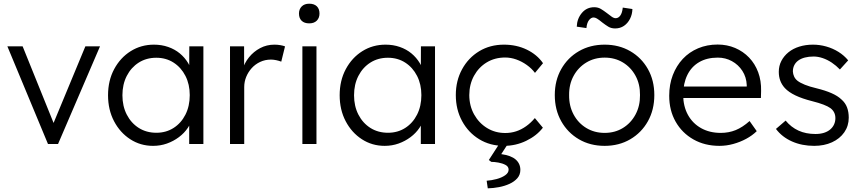

<svg xmlns="http://www.w3.org/2000/svg" viewBox="-20 -774 4628 1032"><path d="M237.9 0 19.6 -525H101.6L275.1 -95.6L258.2 -89.6L438.9 -525H517.6L292 0Z M802.7 10Q735 10 680.2 -25.5Q625.3 -61 593 -122.5Q560.7 -184 560.7 -262Q560.7 -341 593.7 -402.5Q626.7 -464 682.5 -499Q738.4 -534 807.4 -534Q848.7 -534 884 -521.6Q919.4 -509.3 946.4 -487Q973.4 -464.6 991.3 -434.9Q1009.1 -405.2 1014.1 -370.5L996.9 -376.9L997.5 -525H1073.2V0H996.9V-140.8L1015.8 -146.5Q1008.8 -115.1 989.6 -86.8Q970.5 -58.4 941.4 -36.7Q912.4 -15 877.3 -2.5Q842.1 10 802.7 10ZM820.6 -60.4Q872.4 -60.4 912.9 -86.2Q953.5 -112.1 976.7 -157.8Q999.9 -203.6 999.9 -262.7Q999.9 -320.7 976.7 -366.1Q953.5 -411.5 912.9 -437.6Q872.4 -463.6 820 -463.6Q766.9 -463.6 725.8 -437.6Q684.8 -411.5 661.4 -366Q638 -320.4 638 -262Q638 -203.6 661.4 -158Q684.8 -112.5 725.8 -86.4Q766.9 -60.4 820.6 -60.4Z M1216.3 0V-525H1292L1292.3 -372.8L1283.7 -398.7Q1293.3 -435 1318.2 -465.8Q1343 -496.6 1378.1 -515.3Q1413.3 -534 1454.7 -534Q1471.7 -534 1486.9 -531.3Q1502 -528.7 1512 -524.7L1491.8 -442.7Q1478.4 -447.7 1463.9 -450.7Q1449.4 -453.7 1436.4 -453.7Q1405.1 -453.7 1378.5 -441.3Q1352 -428.9 1333 -407.9Q1314 -386.9 1303.3 -360.7Q1292.7 -334.5 1292.7 -306.2V0Z M1605.3 0V-525H1681V0ZM1642.2 -648.4Q1615.6 -648.4 1601.3 -662.4Q1587 -676.3 1587 -701.3Q1587 -724.5 1601.6 -739.3Q1616.2 -754.1 1642.2 -754.1Q1668.4 -754.1 1682.9 -740.2Q1697.3 -726.2 1697.3 -701.3Q1697.3 -677.7 1682.7 -663Q1668.1 -648.4 1642.2 -648.4Z M2047.7 10Q1980 10 1925.2 -25.5Q1870.3 -61 1838 -122.5Q1805.7 -184 1805.7 -262Q1805.7 -341 1838.7 -402.5Q1871.7 -464 1927.5 -499Q1983.4 -534 2052.4 -534Q2093.7 -534 2129 -521.6Q2164.4 -509.3 2191.4 -487Q2218.4 -464.6 2236.3 -434.9Q2254.1 -405.2 2259.1 -370.5L2241.9 -376.9L2242.5 -525H2318.2V0H2241.9V-140.8L2260.8 -146.5Q2253.8 -115.1 2234.6 -86.8Q2215.5 -58.4 2186.4 -36.7Q2157.4 -15 2122.3 -2.5Q2087.1 10 2047.7 10ZM2065.6 -60.4Q2117.4 -60.4 2157.9 -86.2Q2198.5 -112.1 2221.7 -157.8Q2244.9 -203.6 2244.9 -262.7Q2244.9 -320.7 2221.7 -366.1Q2198.5 -411.5 2157.9 -437.6Q2117.4 -463.6 2065 -463.6Q2011.9 -463.6 1970.8 -437.6Q1929.8 -411.5 1906.4 -366Q1883 -320.4 1883 -262Q1883 -203.6 1906.4 -158Q1929.8 -112.5 1970.8 -86.4Q2011.9 -60.4 2065.6 -60.4Z M2688.7 10Q2614 10 2555.7 -25.7Q2497.3 -61.3 2463.7 -123.3Q2430 -185.3 2430 -263Q2430 -340.3 2463.7 -401.8Q2497.3 -463.3 2555.7 -498.7Q2614 -534 2688.7 -534Q2756.3 -534 2811.7 -507.2Q2867 -480.3 2898.7 -434.4L2855.5 -382.3Q2837.5 -406.3 2811.3 -424.9Q2785.1 -443.6 2755.2 -454.3Q2725.4 -464.9 2695.3 -464.9Q2639.6 -464.9 2596.3 -438.7Q2553.1 -412.5 2527.9 -366.8Q2502.7 -321.1 2502.4 -263Q2502.7 -204.6 2528.6 -158.5Q2554.4 -112.5 2598 -85.8Q2641.6 -59.1 2696 -59.1Q2726.4 -59.1 2754.4 -68.2Q2782.4 -77.4 2807.9 -95.6Q2833.5 -113.7 2854.8 -139.4L2898 -87.6Q2864.6 -44.3 2808.3 -17.1Q2752 10 2688.7 10ZM2601.8 238.3 2595.8 197.4Q2621.8 195.7 2649.1 188.4Q2676.5 181.1 2695.2 168.1Q2713.8 155.1 2713.8 138Q2713.8 121.3 2697.2 112.5Q2680.5 103.6 2658.8 99.8Q2637.2 96 2620.5 96L2607.5 86L2673.4 -15.9H2719.9L2674.2 54.4Q2727.3 61.7 2752.1 83.7Q2776.9 105.7 2776.9 139Q2776.9 165.3 2760.8 183.8Q2744.6 202.3 2718.8 214.1Q2693 225.9 2662.2 231.8Q2631.4 237.6 2601.8 238.3Z M3230 10Q3152.3 10 3091.8 -25.3Q3031.3 -60.7 2996.7 -122.3Q2962 -184 2962 -263Q2962 -341.7 2996.7 -402.8Q3031.3 -464 3091.8 -499Q3152.3 -534 3230 -534Q3307 -534 3367.5 -499Q3428 -464 3462.5 -402.8Q3497 -341.7 3497 -263Q3497 -184 3462.5 -122.3Q3428 -60.7 3367.5 -25.3Q3307 10 3230 10ZM3230 -59.7Q3285.1 -59.7 3328.2 -86.1Q3371.2 -112.5 3395.9 -158.5Q3420.7 -204.6 3420 -263Q3420.7 -321.4 3395.9 -366.8Q3371.2 -412.2 3328.2 -438.2Q3285.1 -464.3 3230 -464.3Q3174.9 -464.3 3131.3 -437.9Q3087.8 -411.5 3063.1 -366.1Q3038.3 -320.7 3039 -263Q3038.3 -204.6 3063.1 -158.5Q3087.8 -112.5 3131.3 -86.1Q3174.9 -59.7 3230 -59.7ZM3286.4 -621.1Q3265.4 -621.1 3250 -630.4Q3234.7 -639.8 3219 -651.8Q3198.3 -668.8 3188.5 -674.4Q3178.6 -680.1 3170.6 -680.1Q3157 -680.1 3145.8 -665.6Q3134.6 -651.1 3132 -623.1L3080.1 -630.7Q3081.5 -673.3 3107.4 -704.3Q3133.4 -735.2 3174 -735.2Q3194.3 -735.2 3209.6 -726Q3225 -716.8 3241 -704.5Q3256.6 -692.2 3268 -684.2Q3279.3 -676.2 3289.4 -676.2Q3303.7 -676.2 3314.1 -690.4Q3324.4 -704.5 3327.4 -733.2L3379.2 -725.5Q3378.5 -696.9 3366.4 -673Q3354.2 -649 3333.8 -635Q3313.3 -621.1 3286.4 -621.1Z M3847.3 10Q3767.9 10 3707 -24.7Q3646 -59.3 3611.5 -120Q3577 -180.7 3577 -259Q3577 -320 3596.3 -370.3Q3615.7 -420.7 3650.1 -457.5Q3684.6 -494.3 3732.6 -514.5Q3780.6 -534.6 3837.2 -534.6Q3887.9 -534.6 3931.2 -516.2Q3974.6 -497.7 4006.4 -464.5Q4038.2 -431.3 4055.2 -385.7Q4072.2 -340 4070.9 -285L4069.9 -247.1H3631.4L3616.2 -308.9H4007.2L3993.2 -291.9L3993.8 -316.2Q3991.9 -359.7 3970.2 -393.1Q3948.5 -426.5 3913.9 -445.4Q3879.3 -464.3 3838.3 -464.3Q3779.5 -464.3 3738 -440Q3696.4 -415.8 3674.4 -370.9Q3652.4 -326 3652 -263.7Q3652.4 -202.6 3677.7 -156.5Q3703.1 -110.5 3748.6 -85.1Q3794.2 -59.7 3853.9 -59.7Q3897.3 -59.7 3934.3 -74.7Q3971.3 -89.8 4009 -123.4L4047.5 -69Q4023.2 -45.3 3990.7 -27.8Q3958.2 -10.3 3921.4 -0.2Q3884.6 10 3847.3 10Z M4356.3 10Q4290.3 10 4237 -13.7Q4183.7 -37.3 4150.7 -81L4202.8 -125.8Q4232.1 -90.2 4271.9 -72Q4311.6 -53.8 4363 -53.8Q4388.7 -53.8 4408.8 -60.1Q4428.8 -66.5 4442.5 -78.2Q4456.2 -89.9 4463.2 -105.4Q4470.2 -120.9 4470.2 -139Q4470.2 -172.7 4443.5 -192.8Q4430.1 -202.5 4405.8 -211.8Q4381.4 -221.2 4345.4 -230.2Q4291.7 -243.8 4255.6 -261.1Q4219.4 -278.4 4198.8 -300.4Q4182.1 -318.7 4174.1 -340.2Q4166 -361.7 4166 -387.7Q4166 -420 4179.9 -446.7Q4193.7 -473.3 4218.2 -493.2Q4242.7 -513 4276.5 -523.5Q4310.3 -534 4349.7 -534Q4386 -534 4421.3 -524Q4456.6 -514 4487 -495Q4517.3 -476 4539 -449.6L4494.5 -400.5Q4474.4 -421.5 4450.8 -437.4Q4427.1 -453.2 4401.9 -461.7Q4376.7 -470.2 4353 -470.2Q4326.9 -470.2 4306 -464.7Q4285.2 -459.2 4270.8 -448.7Q4256.4 -438.1 4249.1 -423.3Q4241.7 -408.4 4241.7 -390Q4242.4 -375.7 4248.4 -362.7Q4254.4 -349.6 4266.4 -340Q4280.5 -328.9 4306 -318.6Q4331.5 -308.2 4368.6 -299.5Q4416.9 -287.6 4449.7 -273.1Q4482.6 -258.6 4502.6 -239.6Q4523.6 -221.3 4532.8 -196.9Q4542 -172.6 4542 -141.6Q4542 -97.3 4518 -62.8Q4494 -28.3 4452 -9.2Q4410 10 4356.3 10Z"/></svg>

Font: Lexend Medium
Style: Regular
Weight: 500
Designer: Bonnie Shaver-Troup, Thomas Jockin
Foundry: Lexend
Version: Version 1.005